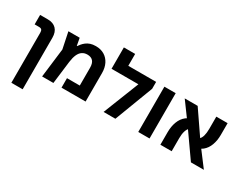

<svg xmlns="http://www.w3.org/2000/svg" viewBox="-105 -1365 2788 2210"><g transform="rotate(30 1289.5 -260.0)"><path d="M119 240V-425Q119 -451 109 -463.5Q99 -476 73 -476H15V-602H117Q190 -602 229.5 -561Q269 -520 269 -444V240Z M752 -612Q818 -612 866 -583Q914 -554 940.5 -501.5Q967 -449 967 -377V0H647V-126H817V-363Q817 -421 791.5 -450Q766 -479 716 -479Q676 -479 647.5 -459.5Q619 -440 601.5 -401Q584 -362 576 -301L539 0H389L436 -385L391 -602H541L559 -504H563Q574 -520 589.5 -538.5Q605 -557 627 -574Q649 -591 679.5 -601.5Q710 -612 752 -612Z M1187 -602H1557V-510L1363 0H1206L1394 -476H1037V-760H1187Z M1667 0V-602H1817V0Z M2367 0 2107 -370 1937 -602H2109L2353 -246L2539 0ZM1961 0V-168Q1961 -244 1984.5 -306Q2008 -368 2055.5 -405Q2103 -442 2173 -442L2218 -348Q2183 -348 2159 -327Q2135 -306 2123 -267.5Q2111 -229 2111 -174V0ZM2302 -175 2252 -267Q2290 -267 2313 -288Q2336 -309 2346.5 -347.5Q2357 -386 2357 -440V-602H2507V-446Q2507 -372 2484.5 -310.5Q2462 -249 2416.5 -212Q2371 -175 2302 -175Z"/></g></svg>

Font: Noto Sans
Style: Bold
Weight: 700
Designer: Monotype Design Team
Foundry: Monotype Imaging Inc.
Version: Version 2.000;GOOG;noto-source:20170915:90ef993387c0; ttfaut